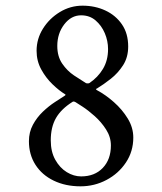

<svg xmlns="http://www.w3.org/2000/svg" viewBox="-20 -648 572 677"><path d="M271 -628Q315 -628 351.5 -611Q388 -594 410 -562Q432 -530 432 -484Q432 -446 414 -418Q396 -390 370.5 -370Q345 -350 322 -336Q315 -334 322 -330Q352 -314 381.5 -288Q411 -262 430.5 -230Q450 -198 450 -163Q450 -114 424 -75Q398 -36 355.5 -13.5Q313 9 264 9Q211 9 169.5 -11Q128 -31 105 -67Q82 -103 82 -150Q82 -182 96 -208Q110 -234 131 -254Q152 -274 173.5 -288Q195 -302 209 -311Q213 -314 209 -316Q189 -328 165.5 -350.5Q142 -373 125.5 -403Q109 -433 109 -469Q109 -511 131.5 -547Q154 -583 191 -605.5Q228 -628 271 -628ZM266 -26Q314 -26 342.5 -56Q371 -86 371 -135Q371 -165 354 -191.5Q337 -218 314 -238.5Q291 -259 271 -272Q251 -285 246 -288Q242 -290 240 -290Q237 -290 236 -289Q196 -264 177.5 -232Q159 -200 159 -153Q159 -113 175 -84.5Q191 -56 215.5 -41Q240 -26 266 -26ZM266 -594Q231 -594 206.5 -562Q182 -530 182 -486Q182 -449 199.5 -423.5Q217 -398 241 -382Q265 -366 283 -355Q285 -354 289 -354Q290 -354 290 -354Q293 -354 295 -355Q325 -375 343 -405Q361 -435 361 -475Q361 -504 349.5 -531Q338 -558 317 -576Q296 -594 266 -594Z"/></svg>

Font: Amiri
Style: Regular
Weight: 400
Designer: Khaled Hosny
Version: Version 0.114